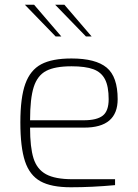

<svg xmlns="http://www.w3.org/2000/svg" viewBox="-20 -785 583 811"><path d="M66 -268Q66 -373 87 -431Q108 -489 154 -513.5Q200 -538 282 -538Q384 -538 430.5 -499.5Q477 -461 477 -366Q477 -246 336 -246H107Q107 -163 121.5 -116.5Q136 -70 174.5 -49Q213 -28 286 -28H466V-3Q369 6 279 6Q196 6 150.5 -19.5Q105 -45 85.5 -104Q66 -163 66 -268ZM334 -277Q389 -277 414 -296.5Q439 -316 439 -366Q439 -420 423.5 -450Q408 -480 374.5 -492.5Q341 -505 282 -505Q212 -505 175 -485.5Q138 -466 122.5 -417.5Q107 -369 107 -277ZM85 -765H124L239 -631H215ZM213 -765H252L367 -631H343Z"/></svg>

Font: Exo ExtraLight
Style: Regular
Weight: 275
Designer: Natanael Gama
Foundry: Natanael Gama
Version: Version 1.500; ttfautohint (v1.6)